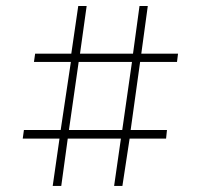

<svg xmlns="http://www.w3.org/2000/svg" viewBox="-20 -615 664 635"><path d="M154.3 0H182.6L204.1 -156.7H379.9L357.4 0H384.8L408.7 -156.7H529.3L532.2 -185.1H412.1L443.4 -410.2H565.4L568.8 -437.5H447.3L468.8 -595.2H441.4L419.9 -437.5H244.6L266.6 -595.2H238.8L215.8 -437.5H96.2L92.3 -410.2H214.4L180.7 -185.1H59.1L55.2 -156.7H176.8ZM208 -185.1 240.2 -410.2H416.5L384.3 -185.1Z"/></svg>

Font: Now ExtraLight
Style: Regular
Weight: 200
Designer: Alfredo Marco Pradil
Foundry: Alfredo Marco Pradil
Version: Version 1.200;hotconv 1.0.109;makeotfexe 2.5.65596